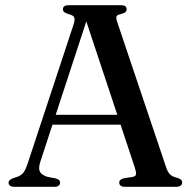

<svg xmlns="http://www.w3.org/2000/svg" viewBox="-20 -720 739 740"><path d="M168 -277.5H462L464.5 -239.5H163.5ZM211.5 -16Q211.5 -9 206.2 -4.5Q201 0 189.5 0H35.5Q24.5 0 18.8 -4.2Q13 -8.5 13 -16Q13 -21.5 16.8 -25.2Q20.5 -29 29.5 -33L49.5 -39.5Q63.5 -45.5 71.5 -56.5Q79.5 -67.5 88.5 -95.5L264 -627Q269.5 -645 266 -653Q262.5 -661 245 -665.5Q232.5 -669 227.5 -673.5Q222.5 -678 222.5 -684.5Q222.5 -692 228 -696Q233.5 -700 245 -700H446Q457.5 -700 462.8 -696Q468 -692 468 -684.5Q468 -677.5 463.2 -673.2Q458.5 -669 446.5 -666Q432 -663 429.2 -657Q426.5 -651 431 -637.5L619.5 -77.5Q625.5 -58 634.8 -48.5Q644 -39 661.5 -35Q673.5 -31.5 677.8 -27.2Q682 -23 682 -16Q682 -9 676.2 -4.5Q670.5 0 659 0H462Q450.5 0 445 -4.5Q439.5 -9 439.5 -16Q439.5 -22.5 443.8 -26.5Q448 -30.5 457 -33L491 -38Q504 -41 504.5 -49Q505 -57 499.5 -74.5L307 -654.5L321 -663L136.5 -100Q130.5 -82 131 -70.2Q131.5 -58.5 139.2 -51.2Q147 -44 162.5 -38.5L194 -32.5Q203 -30 207.2 -26.2Q211.5 -22.5 211.5 -16Z"/></svg>

Font: Fraunces 36pt
Style: Regular
Weight: 400
Version: Version 1.000;[b76b70a41]